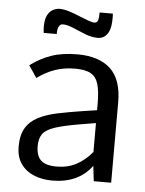

<svg xmlns="http://www.w3.org/2000/svg" viewBox="-51 -731 592 784"><g transform="rotate(5 244.5 -338.5)"><path d="M192.4 12.2Q151.4 12.2 117.7 -1.5Q84 -15.1 64 -43.2Q43.9 -71.3 43.9 -114.7Q43.9 -161.6 61.3 -190.7Q78.6 -219.7 111.6 -236.6Q144.5 -253.4 190.9 -263.2Q237.3 -272.9 294.9 -281.7L350.1 -290V-314.9Q350.1 -366.7 341.6 -396.2Q333 -425.8 310.8 -438.5Q288.6 -451.2 246.6 -451.2Q200.7 -451.2 163.3 -438Q126 -424.8 91.3 -399.4Q91.3 -399.4 86.2 -407Q81.1 -414.6 74.7 -424.3Q68.4 -434.1 63.2 -441.4Q58.1 -448.7 58.1 -448.7Q98.6 -479 143.8 -494.6Q189 -510.3 250.5 -510.3Q339.4 -510.3 386.2 -466.6Q433.1 -422.9 433.1 -330.1V0H361.8L354.5 -62.5Q328.1 -25.9 287.1 -6.8Q246.1 12.2 192.4 12.2ZM205.6 -46.4Q250 -46.4 285.4 -64.9Q320.8 -83.5 350.1 -118.7V-237.3L286.6 -226.6Q218.8 -215.3 182.9 -203.1Q147 -190.9 134 -172.4Q121.1 -153.8 121.1 -123.5Q121.1 -84.5 140.1 -65.4Q159.2 -46.4 205.6 -46.4ZM326.7 -584.5Q301.8 -584.5 275.1 -595Q248.5 -605.5 223.9 -616.2Q199.2 -627 180.2 -627Q170.4 -627 164.6 -617.2Q158.7 -607.4 158.7 -585.4H105.5Q104.5 -592.3 104 -598.6Q103.5 -605 103.5 -610.8Q103.5 -641.1 112.5 -658.2Q121.6 -675.3 135.3 -682.1Q148.9 -689 161.6 -689Q179.2 -689 200.2 -682.4Q221.2 -675.8 242.2 -667.2Q263.2 -658.7 280.5 -652.1Q297.9 -645.5 308.1 -645.5Q318.8 -645.5 322.3 -656.5Q325.7 -667.5 325.7 -688.5H379.9Q380.4 -683.1 380.4 -678Q380.4 -672.9 380.4 -668Q380.4 -637.7 373.3 -619.4Q366.2 -601.1 354.2 -592.8Q342.3 -584.5 326.7 -584.5Z"/></g></svg>

Font: Pontano Sans
Style: Regular
Weight: 400
Designer: Vernon Adams
Foundry: Vernon Adams
Version: Version 2.001